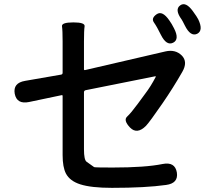

<svg xmlns="http://www.w3.org/2000/svg" viewBox="-20 -860 1040 926"><path d="M520 46Q420 46 367 29Q317 13 298 -23Q282 -54 282 -112V-397Q282 -402 277 -401L120 -368Q61 -356 51 -408Q42 -460 101 -470L274 -500Q282 -501 282 -509V-660Q282 -714 279 -733Q276 -752 334 -752Q391 -752 388 -733Q385 -714 385 -660V-526Q385 -521 390 -522L778 -612Q826 -623 857 -592Q887 -561 859 -513Q815 -436 764 -362Q702 -272 684 -253Q641 -210 607 -245Q574 -280 593 -297.5Q612 -315 645 -360Q663 -385 681 -409Q707 -443 731 -489Q733 -493 728 -492L393 -425Q385 -423 385 -415V-140Q385 -89 397.5 -80Q410 -71 434 -54Q438 -52 522 -52Q681 -52 764 -69Q824 -81 833 -28Q841 24 781 32Q682 46 520 46ZM815 -654Q783 -638 756 -692Q737 -731 722.5 -751.5Q708 -772 735 -791Q763 -811 797 -761Q808 -746 819 -724Q847 -670 815 -654ZM931 -697Q899 -682 872 -736Q859 -762 856 -766Q821 -814 849 -834Q876 -854 911 -805Q930 -779 936 -767Q962 -713 931 -697Z"/></svg>

Font: Resource Han Rounded KR Medium
Style: Regular
Weight: 500
Designer: Cyano Hao (round all glyphs); Ryoko NISHIZUKA 西塚涼子 (kana, bopomofo & ideographs); Paul D. Hunt (Latin, Greek & Cyrillic)
Foundry: Cyano Hao
Version: 0.990